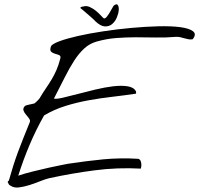

<svg xmlns="http://www.w3.org/2000/svg" viewBox="-20 -859 911 878"><path d="M17.6 -22.5Q11.7 -27.3 20.5 -33.2Q30.3 -68.4 40.5 -100.6Q50.8 -132.8 62.5 -164.6Q74.2 -196.3 87.4 -229Q100.6 -261.7 115.2 -297.9Q120.1 -306.6 113.8 -315.9Q107.4 -325.2 99.1 -334.5Q90.8 -343.8 87.4 -354Q84 -364.3 94.7 -375Q95.7 -376 102.1 -377.9Q108.4 -379.9 116.2 -381.3Q124 -382.8 130.4 -384.3Q136.7 -385.7 138.7 -386.7Q141.6 -388.7 149.9 -397Q158.2 -405.3 160.2 -408.2Q175.8 -434.6 189.9 -455.1Q204.1 -475.6 216.3 -496.1Q228.5 -516.6 238.3 -539.1Q248 -561.5 255.9 -591.8Q258.8 -603.5 250.5 -606.9Q242.2 -610.4 231.4 -613.3Q220.7 -616.2 213.9 -622.6Q207 -628.9 212.9 -646.5Q216.8 -657.2 250.5 -669.9Q284.2 -682.6 335.9 -694.3Q387.7 -706.1 452.1 -715.8Q516.6 -725.6 581.1 -731.4Q645.5 -737.3 704.1 -738.8Q762.7 -740.2 803.7 -734.9Q844.7 -729.5 862.3 -716.3Q879.9 -703.1 861.3 -679.7Q852.5 -677.7 843.3 -679.2Q834 -680.7 824.2 -683.6Q814.5 -686.5 803.7 -689Q793 -691.4 783.2 -690.4Q736.3 -686.5 691.4 -687.5Q646.5 -688.5 601.6 -688.5Q556.6 -688.5 511.7 -685.1Q466.8 -681.6 421.9 -668.9Q390.6 -660.2 366.2 -638.2Q341.8 -616.2 319.8 -582.5Q297.9 -548.8 275.9 -504.9Q253.9 -460.9 226.6 -408.2Q237.3 -405.3 267.1 -412.1Q296.9 -418.9 335.4 -429.2Q374 -439.5 417 -449.7Q460 -460 497.6 -464.4Q535.2 -468.8 563.5 -464.4Q591.8 -460 601.6 -441.4Q602.5 -439.5 602.5 -435.5Q602.5 -431.6 601.6 -430.7Q549.8 -422.9 494.6 -416.5Q439.5 -410.2 385.3 -400.4Q331.1 -390.6 279.3 -374.5Q227.5 -358.4 181.6 -331.1Q144.5 -265.6 115.2 -196.3Q85.9 -127 63.5 -55.7Q91.8 -65.4 129.4 -74.7Q167 -84 201.7 -91.8Q236.3 -99.6 262.2 -104.5Q288.1 -109.4 293 -110.4Q376 -123 452.6 -130.4Q529.3 -137.7 612.3 -132.8Q619.1 -130.9 622.1 -125Q625 -119.1 626 -111.8Q627 -104.5 626 -97.7Q625 -90.8 624 -87.9Q517.6 -93.8 412.6 -80.1Q307.6 -66.4 204.1 -43.9Q187.5 -40 163.6 -30.3Q139.6 -20.5 114.7 -12.7Q89.8 -4.9 66.9 -2Q43.9 1 28.3 -9.8Q24.4 -11.7 21.5 -14.6Q18.6 -17.6 17.6 -22.5ZM501 -834Q513.7 -843.8 519 -835.4Q524.4 -827.1 522.9 -811.5Q521.5 -795.9 513.7 -777.8Q505.9 -759.8 492.2 -748.5Q478.5 -737.3 459 -738.3Q439.5 -739.3 415 -762.7Q412.1 -766.6 402.8 -774.9Q393.6 -783.2 382.8 -792.5Q372.1 -801.8 362.3 -810.1Q352.5 -818.4 348.6 -821.3Q345.7 -824.2 350.6 -826.7Q355.5 -829.1 360.4 -829.1Q375 -834 390.1 -827.1Q405.3 -820.3 418.5 -809.6Q431.6 -798.8 440.9 -788.6Q450.2 -778.3 454.1 -775.4Q460 -772.5 467.3 -781.2Q474.6 -790 481.4 -801.3Q488.3 -812.5 493.7 -822.8Q499 -833 501 -834Z"/></svg>

Font: Nothing You Could Do
Style: Regular
Weight: 400
Version: Version 1.005